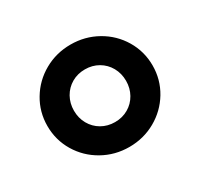

<svg xmlns="http://www.w3.org/2000/svg" viewBox="-86 -817 590 565"><g transform="rotate(-30 208.5 -535.0)"><path d="M29.8 -535.3Q29.8 -582.9 53.8 -622.9Q77.8 -663 118.7 -686.1Q159.6 -709.2 208.4 -709.2Q257.1 -709.2 298.2 -686.1Q339.2 -663 363.2 -623Q387.1 -582.9 387.1 -535.4Q387.1 -487.8 363.1 -447.7Q339 -407.7 298.2 -384.6Q257.3 -361.4 208.5 -361.4Q159.8 -361.4 118.7 -384.6Q77.7 -407.7 53.7 -447.7Q29.8 -487.7 29.8 -535.3ZM296.9 -535.3Q296.9 -560.3 285.4 -580.9Q273.8 -601.4 253.7 -613.1Q233.5 -624.8 208.4 -624.8Q183.3 -624.8 163.2 -613.1Q143.1 -601.4 131.5 -580.9Q120 -560.3 120 -535.3Q120 -510.3 131.5 -489.8Q143.1 -469.2 163.2 -457.6Q183.4 -445.9 208.5 -445.9Q233.6 -445.9 253.7 -457.6Q273.8 -469.2 285.4 -489.8Q296.9 -510.3 296.9 -535.3Z"/></g></svg>

Font: iiserrat Thin
Style: Regular
Weight: 100
Designer: Akira Ohta
Foundry: Akira Ohta
Version: Version 1.200;Glyphs 3.3.1 (3343)